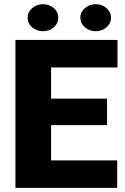

<svg xmlns="http://www.w3.org/2000/svg" viewBox="-20 -903 600 923"><path d="M543.5 -131.8V0H54.2V-710.9H544.9V-578.6H225.6V-428.7H494.6V-301.3H225.6V-131.8ZM112.8 -817.9Q112.8 -845.2 134.8 -864Q156.7 -882.8 186.5 -882.8Q216.8 -882.8 238.5 -864Q260.3 -845.2 260.3 -817.9Q260.3 -790.5 238.5 -771.7Q216.8 -752.9 186.5 -752.9Q156.7 -752.9 134.8 -771.7Q112.8 -790.5 112.8 -817.9ZM366.2 -817.9Q366.2 -845.2 388.2 -864Q410.2 -882.8 439.9 -882.8Q470.2 -882.8 491.9 -864Q513.7 -845.2 513.7 -817.9Q513.7 -790.5 491.9 -771.7Q470.2 -752.9 439.9 -752.9Q410.2 -752.9 388.2 -771.7Q366.2 -790.5 366.2 -817.9Z"/></svg>

Font: Vazirmatn RD Black
Style: Regular
Weight: 900
Designer: Saber Rastikerdar
Foundry: Saber Rastikerdar
Version: Version 32.102